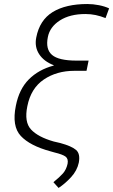

<svg xmlns="http://www.w3.org/2000/svg" viewBox="-20 -740 558 946"><path d="M500 -650.9Q475.6 -660.6 451.4 -665.8Q427.2 -670.9 400.9 -670.9Q324.2 -670.9 274.9 -639.2Q225.6 -607.4 215.8 -557.6Q203.6 -497.6 236.3 -469.5Q269 -441.4 356.9 -441.4H416.5L408.2 -400.4L406.2 -391.1H346.7Q259.3 -391.1 195.8 -348.1Q132.3 -305.2 114.7 -216.8Q98.6 -138.7 133.1 -101.8Q167.5 -64.9 244.1 -43L277.3 -35.2Q333 -20 354.7 -1.2Q376.5 17.6 368.2 61.5Q359.9 100.6 330.3 132.8Q300.8 165 268.6 186L243.2 157.7Q273.9 132.8 290.3 114.3Q306.6 95.7 313 66.9Q317.4 42.5 303.2 31.7Q289.1 21 248.5 11.2L228 5.4Q127.4 -22 82.5 -70.1Q37.6 -118.2 58.1 -218.8Q74.2 -300.8 122.1 -348.9Q169.9 -397 244.6 -417L245.1 -418.5Q195.8 -437.5 172.6 -473.6Q149.4 -509.8 158.7 -555.7Q175.3 -641.1 239.7 -680.7Q304.2 -720.2 410.6 -720.2Q438.5 -720.2 467.8 -714.4Q497.1 -708.5 517.6 -698.7Z"/></svg>

Font: Franko
Style: Light Italic
Weight: 300
Designer: Google
Version: Version 1.200310; 2013